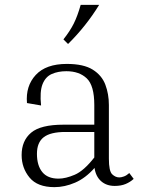

<svg xmlns="http://www.w3.org/2000/svg" viewBox="-20 -760 582 790"><path d="M452 5Q418 5 396 -14.5Q374 -34 369 -69Q332 -27 289 -8.5Q246 10 204 10Q134 10 101.5 -29.5Q69 -69 69 -122Q69 -181 108 -214Q147 -247 241 -247H368V-328Q368 -408 337 -437.5Q306 -467 253 -467Q219 -467 193 -455.5Q167 -444 155 -413.5Q143 -383 149 -326L91 -336Q85 -406 127 -451.5Q169 -497 255 -497Q324 -497 361.5 -473.5Q399 -450 413.5 -411.5Q428 -373 428 -328V-107Q428 -56 441.5 -43Q455 -30 471 -30Q479 -30 490 -34Q501 -38 512 -48L530 -24Q516 -11 497 -3Q478 5 452 5ZM221 -25Q250 -25 287.5 -41Q325 -57 368 -112V-217H249Q188 -217 160 -195.5Q132 -174 132 -127Q132 -79 154 -52Q176 -25 221 -25ZM260 -579 241 -598Q268 -632 283.5 -663Q299 -694 312 -740H388Q334 -652 260 -579Z"/></svg>

Font: Inria Serif Light
Style: Regular
Weight: 300
Designer: Black Foundry Team
Foundry: Black Foundry
Version: Version 1.000; ttfautohint (v1.8.3)